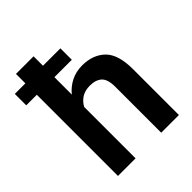

<svg xmlns="http://www.w3.org/2000/svg" viewBox="-216 -874 998 998"><g transform="rotate(-45 282.5 -375.0)"><path d="M327.1 -680.7V-596.7H199.2V-468.8Q225.6 -501.5 262.5 -519.8Q299.3 -538.1 343.8 -538.1Q422.4 -538.1 470 -492.2Q517.6 -446.3 517.6 -336.9V0H387.7V-337.9Q387.7 -392.6 364.5 -414.1Q341.3 -435.5 297.9 -435.5Q262.2 -435.5 237.8 -419.9Q213.4 -404.3 199.2 -377.9V0H69.8V-596.7H-7.8V-680.7H69.8V-750H199.2V-680.7Z"/></g></svg>

Font: Vazirmatn RD UI FD SemiBold
Style: Regular
Weight: 600
Designer: Saber Rastikerdar
Foundry: Saber Rastikerdar
Version: Version 33.003